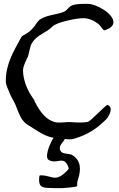

<svg xmlns="http://www.w3.org/2000/svg" viewBox="-20 -725 616 992"><path d="M340 -5C348 -5 357 -6 365 -9C433 -29 480 -60 529 -109C538 -118 552 -141 552 -160C552 -170 547 -179 536 -183C528 -186 450 -99 433 -95C421 -93 408 -92 394 -92C378 -92 361 -93 346 -94C321 -96 285 -87 260 -95C220 -107 193 -141 171 -179C154 -209 158 -205 158 -206C158 -207 155 -210 140 -233C117 -269 99 -318 99 -361C99 -383 112 -405 120 -425C121 -425 121 -426 122 -427C132 -451 133 -485 147 -506C170 -539 197 -548 228 -569C241 -577 250 -590 264 -597C294 -613 372 -631 411 -631C437 -631 466 -619 487 -602C489 -601 490 -600 491 -599C497 -595 512 -568 520 -568C521 -568 521 -568 521 -569C554 -579 566 -594 566 -611C566 -654 479 -705 433 -705H416C390 -705 353 -704 337 -687C327 -678 322 -669 310 -664C268 -647 221 -649 183 -622C181 -621 161 -596 161 -593C121 -541 99 -550 89 -531C50 -459 10 -395 10 -306V-305C10 -286 22 -264 29 -246C37 -224 50 -206 59 -186C71 -158 79 -130 95 -107C112 -83 131 -76 155 -60C183 -42 216 -20 257 -13C246 1 223 51 223 80C223 90 225 97 231 101C241 107 251 109 260 109C273 109 286 105 297 105C312 105 325 112 335 144V145C335 150 324 159 322 162C297 186 280 193 264 193C243 193 224 181 194 181H188C185 181 183 184 183 187C183 193 182 199 182 203C182 236 193 245 232 246C249 247 266 247 283 247H302C303 247 375 242 378 237C380 233 378 219 380 212C387 191 393 169 393 148C393 121 384 96 355 77C340 67 307 72 296 59C291 53 289 47 289 41C289 21 311 4 315 -7C324 -6 332 -5 340 -5Z"/></svg>

Font: Ancial
Style: Regular
Weight: 400
Designer: Daytona Mess (Anne-Dauphine Borione)
Foundry: Daytona Mess (Anne-Dauphine Borione)
Version: Version 1.000;Glyphs 3.2 (3192)